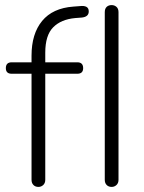

<svg xmlns="http://www.w3.org/2000/svg" viewBox="-20 -730 568 755"><path d="M131 5Q119 5 111.5 -2.5Q104 -10 104 -23V-511Q104 -597 145.5 -647.5Q187 -698 268 -704L294 -706Q311 -708 320 -703Q329 -698 329 -685Q329 -664 302 -661L276 -659Q220 -654 189 -622.5Q158 -591 158 -523V-23Q158 -10 150 -2.5Q142 5 131 5ZM26 -440Q3 -440 3 -462Q3 -485 26 -485H284Q307 -485 307 -462Q307 -440 284 -440ZM419 5Q407 5 399.5 -2.5Q392 -10 392 -23V-682Q392 -696 399.5 -703Q407 -710 419 -710Q430 -710 438 -703Q446 -696 446 -682V-23Q446 -10 438 -2.5Q430 5 419 5Z"/></svg>

Font: Nunito VF Beta Light
Style: Regular
Weight: 300
Designer: Vernon Adams
Foundry: newtypography
Version: Version 3.001